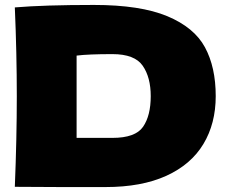

<svg xmlns="http://www.w3.org/2000/svg" viewBox="-20 -757 933 777"><path d="M853 -368Q853 -257 803 -174Q753 -91 653 -45.5Q553 0 407 0Q318 0 226 0Q134 0 40 -1Q48 -198 48 -368Q48 -540 40 -727Q159 -737 360 -737Q548 -737 657 -691.5Q766 -646 809.5 -565.5Q853 -485 853 -368ZM435 -199Q528 -199 559 -244Q590 -289 590 -368Q590 -444 557.5 -491Q525 -538 435 -538Q338 -538 290 -532V-199Z"/></svg>

Font: Mantou Sans
Style: Regular
Weight: 400
Designer: Mant0u / artakana
Foundry: Mant0u / artakana
Version: Version 1.001;October 22, 2023;FontCreator 14.0.0.2901 64-bi